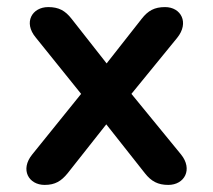

<svg xmlns="http://www.w3.org/2000/svg" viewBox="-20 -517 600 542"><path d="M106 5C136 5 153 -6 171 -28L280 -166L389 -28C407 -5 426 5 455 5C501 5 525 -39 491 -81L351 -252L480 -410C515 -453 491 -497 446 -497C416 -497 398 -487 380 -464L281 -338L182 -464C164 -487 146 -497 116 -497C71 -497 45 -454 81 -411L209 -252L71 -81C36 -38 61 5 106 5Z"/></svg>

Font: SN Pro SemiBold
Style: Regular
Weight: 600
Designer: Tobias Whetton
Foundry: Supernotes
Version: Version 1.003;Glyphs 3.3 (3324)